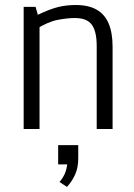

<svg xmlns="http://www.w3.org/2000/svg" viewBox="-20 -508 529 756"><path d="M73.2 0V-481H120.1L128.9 -449.7Q178.2 -473.1 210.4 -480.7Q242.7 -488.3 278.3 -488.3Q328.1 -488.3 360.1 -470.2Q392.1 -452.1 407.7 -415.8Q423.3 -379.4 423.3 -323.7V0H360.8V-326.2Q360.8 -384.3 341.6 -410.6Q322.3 -437 274.9 -437Q245.1 -437 206.8 -429.7Q168.5 -422.4 117.7 -390.6L135.7 -423.3V0ZM243.7 228 214.4 208.5Q231.4 188.5 238.3 167.7Q245.1 147 245.1 128.9L264.2 139.2H209V63.5H288.1V115.2Q288.1 151.9 275.9 179Q263.7 206.1 243.7 228Z"/></svg>

Font: Anaheim
Style: Regular
Weight: 400
Designer: Vernon Adams
Foundry: Vernon Adams
Version: Version 2.001